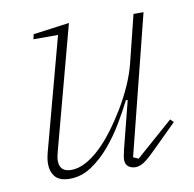

<svg xmlns="http://www.w3.org/2000/svg" viewBox="-65 -582 667 660"><g transform="rotate(-10 268.5 -252.0)"><path d="M128 12Q92 12 77 -6Q62 -24 62 -51Q62 -68 68 -91L173 -482H87L91 -499L217 -516L102 -86Q97 -68 97 -56Q97 -17 138 -17Q185 -17 241 -70Q265 -93 289 -125Q313 -157 335 -193.5Q357 -230 374 -268.5Q391 -307 400 -343L441 -508H476L354 -23L372 -15L502 -129L513 -118L429 -35Q400 -6 385 3Q370 12 357 12Q343 12 332.5 4.5Q322 -3 322 -20Q322 -26 324 -36Q326 -46 328 -55L370 -220L364 -221Q347 -187 323 -146.5Q299 -106 269 -70.5Q239 -35 203.5 -11.5Q168 12 128 12Z"/></g></svg>

Font: IBM Plex Serif ExtraLight
Style: Italic
Weight: 200
Italic angle: -14°
Designer: Mike Abbink, Paul van der Laan, Pieter van Rosmalen
Foundry: Bold Monday
Version: Version 2.5